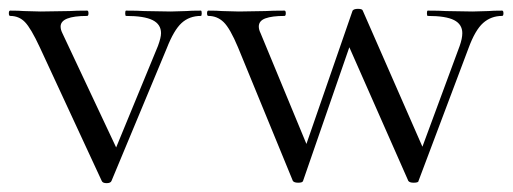

<svg xmlns="http://www.w3.org/2000/svg" viewBox="-23 -410 1160 434"><path d="M431 -374Q405 -374 387.5 -358Q370 -342 354 -301L229 -1Q227 4 218 4Q209 4 207 -1L67 -303Q47 -346 33.5 -360Q20 -374 0 -374Q-3 -374 -3 -380Q-3 -386 0 -386Q20 -386 31 -385L69 -384L134 -385Q149 -386 174 -386Q177 -386 177 -380Q177 -374 174 -374Q114 -374 114 -350Q114 -343 118 -335L246 -63L217 -22L334 -306Q341 -325 341 -335Q341 -355 322 -364.5Q303 -374 262 -374Q260 -374 260 -380Q260 -386 262 -386Q289 -386 303 -385L363 -384L398 -385Q408 -386 431 -386Q433 -386 433 -380Q433 -374 431 -374Z M448 -374Q445 -374 445 -380Q445 -386 448 -386Q468 -386 479 -385L517 -384L577 -385Q592 -386 620 -386Q623 -386 623 -380Q623 -374 620 -374Q592 -374 577 -368.5Q562 -363 562 -350Q562 -343 566 -335L679 -62L649 -25L774 -386Q777 -390 786 -390Q796 -390 797 -386L939 -62L911 -22L1016 -306Q1022 -323 1022 -335Q1022 -355 1003.5 -364.5Q985 -374 944 -374Q942 -374 942 -380Q942 -386 944 -386Q971 -386 985 -385L1045 -384L1081 -385Q1091 -386 1112 -386Q1115 -386 1115 -380Q1115 -374 1112 -374Q1087 -374 1069 -358Q1051 -342 1036 -301L923 -1Q923 3 912 3Q903 3 900 -1L757 -325L787 -362L662 -1Q661 3 651 3Q642 3 639 -1L515 -303Q497 -346 482.5 -360Q468 -374 448 -374Z"/></svg>

Font: Cormorant Infant
Style: Regular
Weight: 400
Designer: Christian Thalmann (Catharsis Fonts)
Foundry: Catharsis Fonts
Version: Version 4.000